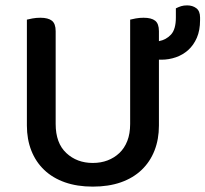

<svg xmlns="http://www.w3.org/2000/svg" viewBox="-20 -680 764 714"><path d="M571 -213Q571 -162 554.5 -120Q538 -78 506.5 -48Q475 -18 429.5 -2Q384 14 325 14Q267 14 221.5 -2Q176 -18 144.5 -48Q113 -78 96.5 -120Q80 -162 80 -213V-607Q87 -609 101 -611.5Q115 -614 130 -614Q159 -614 173 -603Q187 -592 187 -564V-219Q187 -148 226.5 -111Q266 -74 325 -74Q355 -74 380 -83.5Q405 -93 424 -111Q443 -129 453.5 -156Q464 -183 464 -219V-607Q471 -609 485 -611.5Q499 -614 514 -614Q543 -614 557 -603Q571 -592 571 -564V-527Q598 -532 616 -551.5Q634 -571 634 -615V-649Q644 -654 653.5 -657Q663 -660 676 -660Q696 -660 710 -649.5Q724 -639 724 -615V-605Q724 -567 712 -539.5Q700 -512 680 -494Q660 -476 634 -467Q608 -458 580 -458H571V-213Z"/></svg>

Font: Baloo Tammudu 2 Medium
Style: Regular
Weight: 500
Designer: Maithili Shingre, Omkar Shende and Ek Type
Foundry: Ek Type
Version: Version 1.640;hotconv 1.0.111;makeotfexe 2.5.65597; ttfautoh